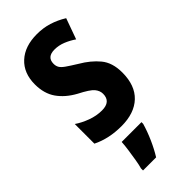

<svg xmlns="http://www.w3.org/2000/svg" viewBox="-249 -604 871 871"><g transform="rotate(-45 187.0 -168.0)"><path d="M347 -160Q347 -77 301 -33.5Q255 10 172 10Q91 10 29 -21V-147Q55 -129 90 -116Q125 -103 160 -103Q217 -103 217 -153Q217 -173 202.5 -190.5Q188 -208 135 -235Q84 -263 56 -303Q28 -343 28 -402Q28 -474 73 -515.5Q118 -557 196 -557Q236 -557 271.5 -546Q307 -535 341 -514L305 -414Q282 -430 256 -440.5Q230 -451 203 -451Q154 -451 154 -408Q154 -394 160 -383.5Q166 -373 183 -361Q200 -349 234 -328Q284 -299 315.5 -261Q347 -223 347 -160ZM249 72Q238 110 220.5 149.5Q203 189 183 221H99V208Q104 191 108.5 164Q113 137 117 109Q121 81 122 61H249Z"/></g></svg>

Font: Noto Sans Thai ExtCond
Style: Bold
Weight: 700
Width: 2
Designer: Monotype Design Team
Foundry: Monotype Imaging Inc.
Version: Version 2.002; ttfautohint (v1.8.4.7-5d5b)